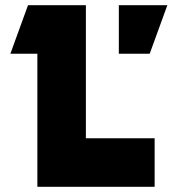

<svg xmlns="http://www.w3.org/2000/svg" viewBox="-20 -720 695 740"><path d="M88 -700H311V-187H576V0H124V-513H20ZM438 -700H625L557 -513H438Z"/></svg>

Font: Clickuper
Style: Bold
Weight: 700
Designer: Denis Ignatov
Foundry: Denis Ignatov
Version: Version 1.10 April 16, 2021